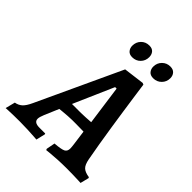

<svg xmlns="http://www.w3.org/2000/svg" viewBox="-272 -957 1095 1095"><g transform="rotate(45 275.0 -410.0)"><path d="M502 -125Q509 -88 524.5 -73.5Q540 -59 574 -54L577 -49L564 3Q564 3 544 2Q524 1 497 0.5Q470 0 451 0Q412 0 375.5 2Q339 4 316 6.5Q293 9 293 9L290 1L300 -51Q352 -55 368 -63.5Q384 -72 384 -95Q384 -102 383 -110Q382 -118 381 -127L369 -216Q361 -216 343 -216.5Q325 -217 306.5 -217Q288 -217 278 -217Q262 -217 242.5 -215.5Q223 -214 206 -212.5Q189 -211 180 -210L143 -123Q132 -97 132 -83Q132 -54 175 -54H222L224 -49L211 6Q211 6 190 4.5Q169 3 137 1.5Q105 0 73 0Q49 0 22.5 0.5Q-4 1 -22 2Q-40 3 -40 3L-25 -56Q-1 -60 16 -75Q33 -90 50 -127L286 -635L411 -651L421 -647Q421 -647 424.5 -622Q428 -597 434 -554.5Q440 -512 448 -458Q456 -404 465 -345Q474 -286 483.5 -229.5Q493 -173 502 -125ZM211 -281H284Q301 -281 323.5 -282.5Q346 -284 362 -285L329 -523H317ZM435 -712Q411 -712 399.5 -726Q388 -740 388 -759Q388 -789 408 -809Q428 -829 457 -829Q480 -829 492 -815.5Q504 -802 504 -781Q504 -752 484 -732Q464 -712 435 -712ZM265 -712Q242 -712 230.5 -726Q219 -740 219 -759Q219 -789 238.5 -809Q258 -829 288 -829Q311 -829 322.5 -815.5Q334 -802 334 -781Q334 -752 314.5 -732Q295 -712 265 -712Z"/></g></svg>

Font: Alegreya SemiBold
Style: Italic
Weight: 600
Italic angle: -7°
Designer: Juan Pablo del Peral
Foundry: Huerta Tipografica
Version: Version 2.009